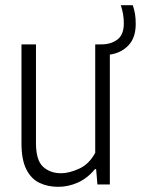

<svg xmlns="http://www.w3.org/2000/svg" viewBox="-20 -713 544 742"><path d="M205 9Q165 9 132.8 -6.2Q100.5 -21.5 81.8 -58.5Q63 -95.5 63 -159.5V-541.5H119V-160.5Q119 -94 146.2 -68.8Q173.5 -43.5 216.5 -43.5Q246.5 -43.5 285.2 -60.8Q324 -78 348 -122.5V-541.5H372Q409 -541.5 433.8 -560.2Q458.5 -579 458.5 -622.5Q458.5 -642.5 455.5 -659Q452.5 -675.5 447 -693H493Q499 -675.5 501.8 -659Q504.5 -642.5 504.5 -620Q504.5 -567 476.2 -537.5Q448 -508 404.5 -502V0H356.5L351.5 -59.5H347Q318.5 -24.5 281.5 -7.8Q244.5 9 205 9Z"/></svg>

Font: Encode Sans Cnd Lt
Style: Regular
Weight: 300
Width: 3
Designer: Multiple Designers
Foundry: Impallari Type
Version: Version 3.002; ttfautohint (v1.8.3) -l 8 -r 50 -G 200 -x 14 